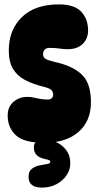

<svg xmlns="http://www.w3.org/2000/svg" viewBox="-20 -646 449 874"><path d="M248 -626Q319 -626 350 -592.5Q381 -559 381 -507Q381 -470 356.5 -446Q332 -422 288 -422Q270 -422 251 -425Q232 -428 206 -428Q191 -428 183.5 -420Q176 -412 176 -399Q176 -386 186 -379Q196 -372 229 -364Q309 -347 351.5 -307.5Q394 -268 394 -181Q394 -95 337.5 -45.5Q281 4 180 4Q89 4 52 -30.5Q15 -65 15 -120Q15 -160 41.5 -182.5Q68 -205 104 -205Q124 -205 147.5 -199Q171 -193 197 -193Q222 -193 222 -216Q222 -227 214.5 -235.5Q207 -244 179 -251Q130 -263 94.5 -281.5Q59 -300 39.5 -332Q20 -364 20 -416Q20 -510 79.5 -568Q139 -626 248 -626ZM171 208Q110 208 110 159Q110 134 125 122.5Q140 111 159 107Q171 105 181 103Q191 101 198 100Q209 97 209 91Q209 83 194 80Q161 74 147.5 60.5Q134 47 134 25Q134 5 148 -3Q162 -11 182 -11Q210 -11 237 1.5Q264 14 282 38Q300 62 300 97Q300 127 283 152Q266 177 237 192.5Q208 208 171 208Z"/></svg>

Font: DynaPuff Condensed
Style: Bold
Weight: 700
Width: 3
Designer: Toshi Omagari, Jennifer Daniel
Foundry: Google Fonts
Version: Version 2.000; ttfautohint (v1.8.4.7-5d5b)